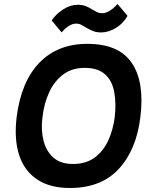

<svg xmlns="http://www.w3.org/2000/svg" viewBox="-20 -929 740 959"><path d="M288 -767 238 -827Q259 -858 294.5 -881.5Q330 -905 367 -905Q390 -905 405.5 -899.5Q421 -894 440 -882Q457 -872 466.5 -867.5Q476 -863 490 -863Q525 -863 567 -909L617 -850Q596 -812 559 -789.5Q522 -767 486 -767Q463 -767 447 -773Q431 -779 412 -790Q395 -800 385 -805.5Q375 -811 360 -811Q325 -811 288 -767ZM63 -343Q85 -520 176 -615Q267 -710 417 -710Q573 -710 638 -615Q703 -520 681 -343Q661 -180 573 -85Q485 10 329 10Q229 10 165 -33Q101 -76 75.5 -155Q50 -234 63 -343ZM344 -110Q410 -110 453.5 -142.5Q497 -175 521 -228Q545 -281 553 -343Q561 -414 550.5 -470Q540 -526 504.5 -558Q469 -590 402 -590Q341 -590 297 -558Q253 -526 226.5 -470Q200 -414 192 -343Q184 -281 197 -228Q210 -175 246 -142.5Q282 -110 344 -110Z"/></svg>

Font: Haskoy Bold
Style: Italic
Weight: 700
Designer: Ertekin Erdin
Foundry: Ertekin Erdin
Version: Version 2.000; ttfautohint (v1.8.4.7-5d5b)